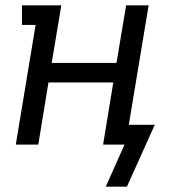

<svg xmlns="http://www.w3.org/2000/svg" viewBox="-20 -540 640 717"><path d="M375 157 445 0H365L403 -232H161L123 0H39L113 -447H62V-520H209L173 -305H415L451 -520H535L461 -74H558L454 157Z"/></svg>

Font: Iosevka HT Extended
Style: Italic
Weight: 400
Width: 7
Italic angle: -9°
Monospace: yes
Designer: Belleve Invis
Foundry: Belleve Invis
Version: Version 32.3.0; ttfautohint (v1.8.4)